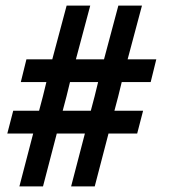

<svg xmlns="http://www.w3.org/2000/svg" viewBox="-20 -663 611 683"><path d="M229 -371H329Q323 -345 316.5 -320Q310 -295 303 -269H203Q210 -295 216.5 -320Q223 -345 229 -371ZM233 0H317Q329 -48 341.5 -94Q354 -140 366 -188H468L489 -269H387Q394 -295 400.5 -320Q407 -345 413 -371H516Q521 -391 526 -411.5Q531 -432 536 -452H434Q447 -500 459.5 -547.5Q472 -595 485 -643H401Q388 -595 375.5 -547.5Q363 -500 350 -452H250Q263 -500 275.5 -547.5Q288 -595 301 -643H217Q204 -595 191.5 -547.5Q179 -500 166 -452H74Q69 -432 64 -411.5Q59 -391 54 -371H145Q139 -345 132.5 -320Q126 -295 119 -269H27L6 -188H98Q86 -140 73.5 -94Q61 -48 49 0H133Q145 -48 157.5 -94Q170 -140 182 -188H282Q270 -140 257.5 -94Q245 -48 233 0Z"/></svg>

Font: Josefin Slab Thin
Style: Bold Italic
Weight: 700
Italic angle: -12°
Version: Version 2.000